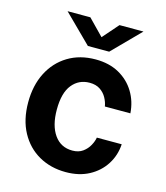

<svg xmlns="http://www.w3.org/2000/svg" viewBox="-108 -791 763 884"><g transform="rotate(15 273.5 -349.0)"><path d="M287.5 -527Q352.2 -527 399.7 -500.6Q447.1 -474.2 474.4 -429.2Q501.7 -384.2 505.5 -328.5H383.9Q380.7 -349.1 369.5 -369.3Q358.4 -389.5 338.5 -402.8Q318.6 -416.1 288.6 -416.1Q237.3 -416.1 205.6 -376.9Q173.8 -337.7 173.8 -257.7Q173.8 -181.8 204.9 -137.8Q236 -93.7 291.3 -93.7Q321 -93.7 340.7 -108Q360.5 -122.4 371.4 -142.6Q382.4 -162.8 385.3 -180.6H503.8Q500.6 -127.2 473 -83.9Q445.4 -40.6 398.1 -15.3Q350.9 10 287.5 10Q215.6 10 159.1 -22Q102.6 -54 70.2 -113.8Q37.8 -173.6 37.8 -256.3Q37.8 -336.6 68.8 -397.5Q99.9 -458.5 156.1 -492.7Q212.4 -527 287.5 -527ZM236.2 -577.5 104.5 -707.9H213.1L286.3 -632.8L352 -707.9H466.3L337.7 -577.5Z"/></g></svg>

Font: Public Sans Thin
Style: Regular
Weight: 100
Designer: The Public Sans project authors (U.S. Web Design System). Libre Franklin designed by Pablo Impallari and Rodrigo Fuenzal
Version: Version 1.008